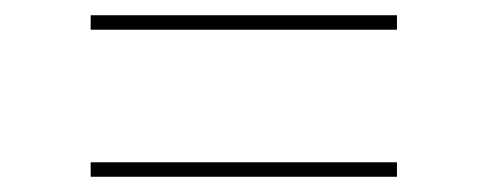

<svg xmlns="http://www.w3.org/2000/svg" viewBox="-20 -466 640 252"><path d="M501 -427H99V-446H501ZM501 -234H99V-253H501Z"/></svg>

Font: Zed Sans Thin Extended
Style: Regular
Weight: 100
Width: 7
Designer: Belleve Invis
Foundry: Belleve Invis
Version: Version 1.0.0; ttfautohint (v1.8.4)